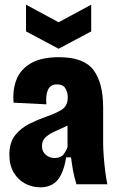

<svg xmlns="http://www.w3.org/2000/svg" viewBox="-20 -786 506 819"><path d="M152 13Q117 13 87 -3Q57 -19 38.5 -50Q20 -81 20 -126Q20 -178 44.5 -209Q69 -240 105.5 -258Q142 -276 179 -289Q220 -303 244.5 -319Q269 -335 269 -371Q269 -392 259 -409Q249 -426 223 -426Q195 -426 184.5 -402.5Q174 -379 178 -341L38 -348Q33 -403 50.5 -447Q68 -491 112.5 -516.5Q157 -542 232 -542Q338 -542 379 -487Q420 -432 420 -327V-177Q420 -151 422.5 -118.5Q425 -86 429 -54.5Q433 -23 438 0H306Q296 -33 291.5 -58.5Q287 -84 283 -115H262Q252 -50 226 -18.5Q200 13 152 13ZM213 -112Q239 -112 251 -127.5Q263 -143 268 -159V-250Q243 -238 217.5 -227Q192 -216 175.5 -201.5Q159 -187 159 -163Q159 -140 175 -126Q191 -112 213 -112ZM91 -766 230 -691 369 -766V-652L230 -578L91 -652Z"/></svg>

Font: Bricolage Grotesque 12pt Condensed ExtraBold
Style: Regular
Weight: 800
Width: 3
Designer: Mathieu Triay
Foundry: Atelier Triay
Version: Version 1.001; ttfautohint (v1.8.4.7-5d5b);gftools[0.9.33.de